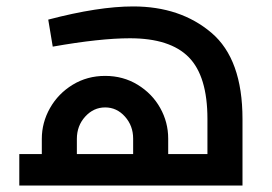

<svg xmlns="http://www.w3.org/2000/svg" viewBox="-20 -577 846 597"><path d="M734 -207V0H40V-98H110V-145Q110 -196 135.5 -241Q161 -286 206 -313.5Q251 -341 307 -341Q363 -341 408 -313.5Q453 -286 478 -241.5Q503 -197 503 -146V-98H625V-207Q625 -340 567 -399Q509 -458 384 -458Q291 -458 144 -432L130 -516Q286 -557 394 -557Q541 -557 637.5 -475Q734 -393 734 -207ZM394 -98V-146Q394 -186 368.5 -214.5Q343 -243 307 -243Q271 -243 245 -214.5Q219 -186 219 -145V-98Z"/></svg>

Font: Cairo SemiBold
Style: Regular
Weight: 600
Designer: Mohamed Gaber, Accademia di Belle Arti di Urbino and others
Foundry: Kief Type Foundry, Accademia di Belle Arti di Urbino and others
Version: Version 3.011